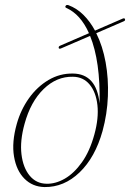

<svg xmlns="http://www.w3.org/2000/svg" viewBox="-20 -748 527 778"><path d="M395.5 -217Q365.5 -110 302.5 -49.5Q239.5 11 160.5 10Q112 9 79.2 -23.8Q46.5 -56.5 36.8 -114Q27 -171.5 48 -246Q64 -303 97.2 -349.8Q130.5 -396.5 176.5 -423.8Q222.5 -451 276 -450Q371 -448.5 383.5 -329Q387 -499.5 345 -602.5L226.5 -551.5Q219 -549 218 -553.5Q216.5 -560 224 -563L340.5 -613.5Q306.5 -690 248.5 -716Q242 -719 246.5 -725Q250 -729.5 257.5 -727Q291 -714.5 318 -687.8Q345 -661 365 -624L478 -673Q485.5 -675.5 486.5 -670Q488.5 -664.5 481 -661.5L370 -613.5Q396 -561.5 408 -495.5Q420 -429.5 417.2 -358Q414.5 -286.5 395.5 -217ZM168.5 -3.5Q205 -2.5 242.8 -24.2Q280.5 -46 312.2 -90.8Q344 -135.5 362.5 -203.5Q380.5 -269 374.8 -321.8Q369 -374.5 343.2 -405.5Q317.5 -436.5 275.5 -437Q209.5 -438.5 156.8 -387.2Q104 -336 79.5 -246Q60.5 -177.5 67 -123Q73.5 -68.5 100.2 -36.2Q127 -4 168.5 -3.5Z"/></svg>

Font: Fraunces 72pt Thin
Style: Italic
Weight: 100
Italic angle: -16°
Version: Version 1.000;[b76b70a41]